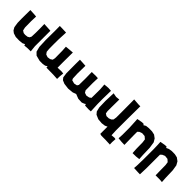

<svg xmlns="http://www.w3.org/2000/svg" viewBox="219 -1882 3274 3274"><g transform="rotate(45 1856.0 -245.0)"><path d="M28.3 -490.2 26.4 -284.2 28.3 -181.6 42 -90.8 70.3 -41 109.4 -10.7 176.8 10.7 261.7 12.7 331.1 5.9 377 -14.6 381.8 10.7 461.9 3.9H531.2L519.5 -107.4V-309.6V-481.4L459 -485.4L365.2 -490.2L367.2 -390.6V-281.2L363.3 -183.6L346.7 -151.4L315.4 -133.8L265.6 -127.9L225.6 -131.8L186.5 -156.2L173.8 -214.8L171.9 -366.2L175.8 -480.5L125 -485.4Z M898.4 -476.6 904.3 -383.8 906.2 -207 896.5 -161.1 858.4 -136.7 804.7 -128.9 755.9 -145.5 728.5 -183.6 722.7 -247.1 721.7 -359.4 722.7 -479.5 730.5 -648.4 638.7 -652.3 575.2 -653.3 576.2 -535.2 574.2 -316.4 581.1 -152.3 604.5 -62.5 653.3 -14.6 752 10.7H826.2L877.9 2L914.1 -20.5L916 10.7L1081.1 12.7L1180.7 18.6L1182.6 -49.8L1189.5 -121.1L1145.5 -126L1107.4 -125L1051.8 -123L1050.8 -251L1052.7 -490.2L970.7 -483.4Z M1979.5 2.9 1971.7 -167 1970.7 -285.2 1974.6 -488.3 1908.2 -492.2 1818.4 -484.4 1826.2 -371.1 1825.2 -236.3 1824.2 -168 1791 -144.5 1734.4 -133.8 1684.6 -150.4 1662.1 -188.5 1660.2 -363.3 1664.1 -482.4 1614.3 -485.4 1515.6 -483.4 1518.6 -335.9 1516.6 -172.9 1498 -143.6 1441.4 -131.8 1379.9 -148.4 1366.2 -177.7 1361.3 -293.9 1364.3 -481.4 1302.7 -485.4 1224.6 -489.3 1223.6 -378.9 1224.6 -162.1 1236.3 -75.2 1267.6 -36.1 1328.1 -10.7 1430.7 2 1532.2 -7.8 1592.8 -30.3 1675.8 2 1762.7 5.9 1810.5 -12.7 1830.1 -26.4 1838.9 2 1926.8 5.9Z M2036.1 -490.2 2029.3 -300.8 2033.2 -146.5 2051.8 -68.4 2087.9 -25.4 2165 7.8 2253.9 14.6 2320.3 5.9 2364.3 -14.6V39.1V160.2L2400.4 168.9H2499L2608.4 173.8L2606.4 117.2L2611.3 41L2585.9 35.2L2516.6 41L2511.7 -73.2V-337.9L2514.6 -655.3H2474.6L2357.4 -664.1L2358.4 -579.1L2359.4 -392.6V-229.5L2350.6 -172.9L2323.2 -146.5L2280.3 -129.9L2224.6 -128.9L2185.5 -154.3L2177.7 -200.2V-296.9L2179.7 -483.4L2109.4 -476.6Z M2631.8 -465.8 2635.7 -398.4 2642.6 -264.6V-94.7L2637.7 -7.8L2717.8 0L2788.1 2L2786.1 -105.5L2784.2 -229.5V-309.6L2811.5 -335.9L2861.3 -353.5L2924.8 -348.6L2968.8 -311.5L2977.5 -247.1L2979.5 -94.7L2985.4 2.9L3065.4 2L3138.7 -5.9L3132.8 -102.5L3127.9 -268.6L3110.4 -381.8L3075.2 -440.4L3020.5 -480.5L2958 -494.1L2879.9 -495.1L2820.3 -488.3L2777.3 -463.9L2769.5 -483.4H2728.5Z M3185.5 -468.8 3189.5 -401.4 3192.4 -298.8V-52.7L3188.5 96.7L3183.6 164.1L3285.2 168.9L3330.1 169.9L3335 6.8V-99.6V-231.4V-308.6L3362.3 -335L3413.1 -355.5L3475.6 -348.6L3518.6 -310.5L3527.3 -250L3529.3 -99.6L3531.2 -6.8H3627.9L3688.5 -2L3682.6 -100.6L3677.7 -270.5L3661.1 -377L3626 -439.5L3570.3 -480.5L3507.8 -494.1L3433.6 -495.1L3374 -485.4L3326.2 -463.9L3321.3 -485.4H3280.3Z"/></g></svg>

Font: MaokenAssortedSans-TC
Style: Regular
Weight: 500
Version: Version 0.83